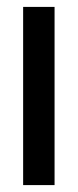

<svg xmlns="http://www.w3.org/2000/svg" viewBox="-20 -536 225 556"><path d="M47 0V-516H138V0Z"/></svg>

Font: Bricolage Grotesque 48pt
Style: Regular
Weight: 400
Designer: Mathieu Triay
Foundry: Atelier Triay
Version: Version 1.000; ttfautohint (v1.8.4.7-5d5b);gftools[0.9.32]